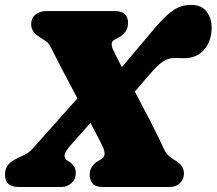

<svg xmlns="http://www.w3.org/2000/svg" viewBox="-26 -744 862 764"><path d="M422.5 -550Q428 -537.5 437.2 -518.8Q446.5 -500 459 -477L588.5 -630.5Q631.5 -681.5 663 -703Q694.5 -724.5 735 -724.5Q775.5 -724.5 795.8 -698.2Q816 -672 816 -634Q816 -580 786.2 -546.2Q756.5 -512.5 707.5 -512.5Q693 -512.5 684.5 -512.8Q676 -513 666.5 -513Q642 -513 620.5 -497.8Q599 -482.5 571.5 -450.5L510.5 -379.5Q541.5 -321 572.8 -260.8Q604 -200.5 624.5 -155Q633.5 -135 644.2 -125Q655 -115 669 -107Q706 -86.5 706 -54Q706 -31 690.5 -15.5Q675 0 648.5 0H383.5Q353 0 342 -14.2Q331 -28.5 331 -49Q331 -85 368 -105.5L373.5 -108.5Q390 -117.5 390.2 -130.8Q390.5 -144 382.5 -161Q378.5 -170 365.5 -195.2Q352.5 -220.5 334 -255L261 -173Q232 -140.5 231 -126.5Q230 -112.5 241.5 -105.5L250.5 -100Q260.5 -93.5 268 -82.8Q275.5 -72 275.5 -55.5Q275.5 -31 258.5 -15.5Q241.5 0 217.5 0H46.5Q-6 0 -6 -49.5Q-6 -70 3.8 -84.8Q13.5 -99.5 38.5 -112Q56.5 -121 73.8 -129.2Q91 -137.5 106.5 -155.5L282 -352.5Q253 -407 224.8 -461Q196.5 -515 177.5 -553Q167.5 -572.5 158.2 -579Q149 -585.5 133 -595.5Q115 -607 106.5 -619Q98 -631 98 -648Q98 -671.5 115 -685.8Q132 -700 159.5 -700H430Q458.5 -700 471 -687.5Q483.5 -675 483.5 -653Q483.5 -631.5 472.5 -617Q461.5 -602.5 441.5 -592L430 -586Q411.5 -576.5 422.5 -550Z"/></svg>

Font: Fraunces 9pt S100 Black
Style: Italic
Weight: 900
Italic angle: -16°
Version: Version 1.000; ttfautohint (v1.8.3)